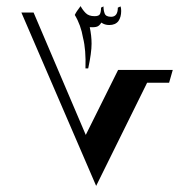

<svg xmlns="http://www.w3.org/2000/svg" viewBox="-20 -609 623 629"><path d="M377 -573Q377 -553 368 -540Q358 -527 338 -527Q323 -527 312 -535Q306 -525 298.5 -522Q291 -519 274 -520Q280 -492 280 -466Q280 -436 269 -385H260Q262 -446 252 -485Q245 -527 225 -560Q230 -571 244 -589Q251 -576 261 -566Q271 -556 290 -556Q304 -556 307.5 -563Q311 -570 311 -584L319 -588Q319 -575 323 -564.5Q327 -554 344 -554Q366 -554 366 -584L375 -588Q377 -582 377 -573ZM546 -380 534 -338H462L295 0L50 -568H90L261 -167L367 -380Z"/></svg>

Font: Mirza
Style: Regular
Weight: 400
Designer: Arabic design by Kourosh Beigpour, Latin design by Eduardo Tunni, engineering by Lasse Fister
Version: Version 1.0010g